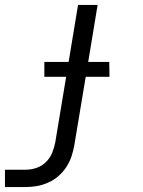

<svg xmlns="http://www.w3.org/2000/svg" viewBox="-59 -540 579 775"><path d="M-39 215V145H45Q66 145 87.5 138Q109 131 126 114.5Q143 98 151.5 77Q160 56 164 35L208 -230H120V-290H218L256 -520H335L297 -290H382L383 -230H287L241 46Q237 69 229.5 91.5Q222 114 208.5 134.5Q195 155 176.5 171Q158 187 135.5 197Q113 207 90 211Q67 215 44 215Z"/></svg>

Font: Iosevka Fixed
Style: Italic
Weight: 400
Italic angle: -9°
Monospace: yes
Designer: Belleve Invis
Foundry: Belleve Invis
Version: Version 33.2.4